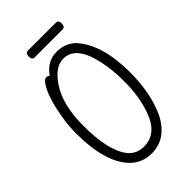

<svg xmlns="http://www.w3.org/2000/svg" viewBox="-251 -903 1002 1002"><g transform="rotate(-45 250.0 -402.5)"><path d="M244 16Q174 16 127 -31Q38 -122 38 -337Q38 -396 48 -452Q68 -570 103 -627Q120 -655 134 -655Q148 -655 153 -647Q198 -711 266 -711Q335 -711 377 -665Q463 -565 463 -363Q463 -210 411 -98Q352 16 244 16ZM240 -38Q331 -38 372 -140Q408 -231 408 -353Q408 -475 375 -569Q339 -661 267 -661Q206 -661 153 -582Q93 -493 93 -339Q93 -154 153 -78Q186 -38 240 -38ZM166 -771Q147 -771 147 -796Q147 -821 167 -821H372Q391 -821 391 -796Q391 -771 371 -771Z"/></g></svg>

Font: LXGW WenKai Mono TC Light
Style: Regular
Weight: 300
Designer: LXGW / Fontworks Inc.
Foundry: LXGW / Fontworks Inc.
Version: Version 1.330